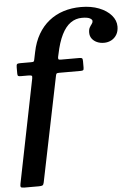

<svg xmlns="http://www.w3.org/2000/svg" viewBox="-62 -839 726 1035"><g transform="rotate(-5 301.5 -321.5)"><path d="M8 128Q5.5 140.5 8.2 145.2Q11 150 27 150H105.5Q121 150 126 146.8Q131 143.5 133.5 131.5L249.5 -435.5Q251.5 -445.5 254.5 -447.8Q257.5 -450 269.5 -450H384Q395 -450 398.2 -453Q401.5 -456 401.5 -467V-501.5Q401.5 -513.5 398 -516.8Q394.5 -520 384 -520H283Q272.5 -520 270.5 -523.2Q268.5 -526.5 269.5 -534.5L273 -550Q286 -614 306.5 -655Q327 -696 354.5 -715.2Q382 -734.5 416 -734.5Q446 -734.5 458.8 -727.5Q471.5 -720.5 471.5 -712.5Q471.5 -704 465.5 -696.5Q459.5 -689 453.8 -679Q448 -669 448 -651.5Q448 -632.5 458.2 -618.8Q468.5 -605 485.5 -597.5Q502.5 -590 523.5 -590Q545 -590 563 -599.5Q581 -609 592 -627.2Q603 -645.5 603 -671.5Q603 -704.5 579 -732.2Q555 -760 512.8 -776.5Q470.5 -793 415.5 -793Q364.5 -793 320.8 -779Q277 -765 242.2 -737.2Q207.5 -709.5 183.5 -668.2Q159.5 -627 148.5 -572L140.5 -533.5Q139 -524.5 136.2 -522.2Q133.5 -520 122 -520H62.5Q50 -520 46.2 -516.5Q42.5 -513 42.5 -499.5V-466Q42.5 -455.5 46 -452.8Q49.5 -450 59.5 -450H100Q115.5 -450 119.2 -447.2Q123 -444.5 120.5 -431.5Z"/></g></svg>

Font: Besley SemiBold
Style: Italic
Weight: 600
Italic angle: -13°
Designer: Owen Earl
Foundry: indestructible type*
Version: Version 2.001